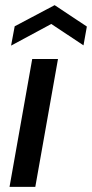

<svg xmlns="http://www.w3.org/2000/svg" viewBox="-20 -725 357 745"><path d="M17 0 105 -496H205L117 0ZM23 -548 37 -623 192 -705 317 -622 304 -549 179 -632Z"/></svg>

Font: DM Sans 28pt Medium
Style: Italic
Weight: 500
Italic angle: -10°
Version: Version 4.004;gftools[0.9.30]